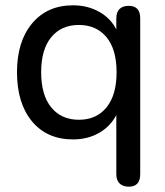

<svg xmlns="http://www.w3.org/2000/svg" viewBox="-20 -516 621 723"><path d="M418 140V-83Q396 -40 353 -15.5Q310 9 255 9Q157 9 100.5 -59Q44 -127 44 -244Q44 -360 101 -428Q158 -496 255 -496Q310 -496 353.5 -471.5Q397 -447 418 -405V-447Q418 -470 430 -482Q442 -494 465 -494Q508 -494 508 -447V140Q508 187 465 187Q443 187 430.5 175Q418 163 418 140ZM419 -244Q419 -330 381 -376Q343 -422 277 -422Q211 -422 173 -376Q135 -330 135 -244Q135 -158 173 -111.5Q211 -65 277 -65Q343 -65 381 -111.5Q419 -158 419 -244Z"/></svg>

Font: SN Pro
Style: Regular
Weight: 400
Designer: Tobias Whetton
Foundry: Supernotes
Version: Version 1.003